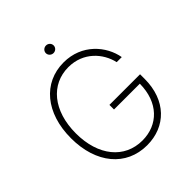

<svg xmlns="http://www.w3.org/2000/svg" viewBox="-239 -1050 1218 1218"><g transform="rotate(-45 370.0 -441.0)"><path d="M614.7 -500H660.2C639.6 -616.1 539.4 -737.2 375 -737.2C192.5 -737.2 68.2 -589.5 68.2 -363.6C68.2 -138.5 191.4 9.9 378.9 9.9C545.5 9.9 665.1 -107.2 665.1 -299.7V-340.9H390.3V-299.7H621.8C620.7 -132.8 519.5 -32.7 378.9 -32.7C219.1 -32.7 111.9 -162.3 111.9 -363.6C111.9 -566.8 220.5 -694.6 375 -694.6C509.6 -694.6 592.7 -598 614.7 -500ZM372.2 -823.9C391.3 -823.9 407 -839.1 407 -858C407 -876.8 391.3 -892 372.2 -892C353 -892 337 -876.8 337 -858C337 -839.1 353 -823.9 372.2 -823.9Z"/></g></svg>

Font: Karasuma Gothic
Style: Thin
Weight: 200
Designer: Rasmus Andersson / Ryoko Ishizuka
Foundry: rsms
Version: Version 1.00